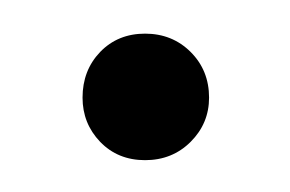

<svg xmlns="http://www.w3.org/2000/svg" viewBox="-20 -374 177 117"><path d="M68.4 -353.5Q85 -353.5 96.2 -342.3Q107.4 -331.1 107.4 -314.5Q107.4 -298.8 96.2 -287.6Q85 -276.4 68.4 -276.4Q51.8 -276.4 41 -287.6Q30.3 -298.8 30.3 -314.5Q30.3 -331.1 41 -342.3Q51.8 -353.5 68.4 -353.5Z"/></svg>

Font: Coming Soon
Style: Regular
Weight: 400
Designer: Dathan Boardman
Foundry: Open Window
Version: Version 1.000